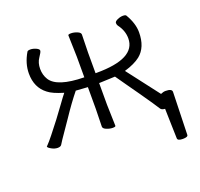

<svg xmlns="http://www.w3.org/2000/svg" viewBox="-114 -605 938 899"><g transform="rotate(-20 354.5 -156.0)"><path d="M626 -67Q639 -73 650 -73Q682 -73 682 -57V-56L676 155Q676 166 650.5 166Q625 166 624 154Q623 131 622 82.5Q621 34 620 5Q603 4 598 -4.5Q593 -13 575 -39.5Q557 -66 534 -99Q511 -132 488.5 -163.5Q466 -195 451 -217Q391 -214 376 -214H371V-106L374 0Q374 5 359.5 5Q345 5 329 -1.5Q313 -8 313 -18L315 -106V-214L256 -218Q218 -171 176 -108L119 -25L105 -3Q100 5 85.5 5Q71 5 55.5 -3.5Q40 -12 39 -18Q40 -20 46.5 -26Q53 -32 76 -60.5Q99 -89 124 -122Q149 -155 169 -183Q189 -211 202 -227Q148 -243 126 -261Q77 -298 77 -368Q77 -418 106 -467Q109 -472 122 -472Q135 -472 149.5 -465.5Q164 -459 164 -451.5Q164 -444 149 -422.5Q134 -401 134 -370.5Q134 -340 149 -316Q181 -265 315 -263V-366L312 -473Q312 -478 326.5 -478Q341 -478 357 -471.5Q373 -465 373 -455L371 -366V-263H376Q571 -263 571 -364Q571 -403 545 -437Q541 -443 541 -451Q541 -459 555.5 -465.5Q570 -472 583 -472Q596 -472 599 -467Q628 -418 628 -374Q628 -299 583 -263Q555 -241 504 -226Z"/></g></svg>

Font: LXGW WenKai Light
Style: Regular
Weight: 300
Designer: LXGW / Fontworks Inc.
Foundry: LXGW / Fontworks Inc.
Version: Version 1.501; October 10, 2024